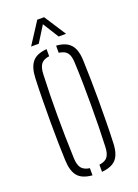

<svg xmlns="http://www.w3.org/2000/svg" viewBox="-144 -806 626 872"><g transform="rotate(-20 169.5 -370.0)"><path d="M53.5 -101Q52 -138 51 -186.2Q50 -234.5 50 -288.2Q50 -342 50.8 -395.8Q51.5 -449.5 53.5 -498Q55.5 -550 76.5 -575.5Q97.5 -601 146.5 -605V-570.5Q118.5 -567 106.5 -551Q94.5 -535 93.5 -501Q91.5 -456 90.5 -406.2Q89.5 -356.5 89.5 -304.8Q89.5 -253 90.5 -200.8Q91.5 -148.5 93.5 -98Q94.5 -65 106.5 -49.2Q118.5 -33.5 146.5 -29.5V5Q97.5 1 76.5 -24.2Q55.5 -49.5 53.5 -101ZM192.5 5V-29.5Q222 -33.5 233.2 -49.5Q244.5 -65.5 245.5 -96Q247.5 -142 248.5 -192Q249.5 -242 249.5 -294.5Q249.5 -347 248.8 -399.8Q248 -452.5 245.5 -504Q244.5 -536.5 232.5 -551.8Q220.5 -567 192.5 -570.5V-605Q226 -602.5 245.8 -590.2Q265.5 -578 275 -555.5Q284.5 -533 285.5 -498Q287 -455.5 288 -406.5Q289 -357.5 289 -305.8Q289 -254 288.2 -202Q287.5 -150 285.5 -101Q284.5 -67 275 -44.2Q265.5 -21.5 245.5 -9.8Q225.5 2 192.5 5ZM84.5 -640 152.5 -745H185.5L253.5 -640H217.5L169.5 -717L121.5 -640Z"/></g></svg>

Font: Big Shoulders Stencil Text SC Thin
Style: Regular
Weight: 100
Designer: Patric King
Foundry: XO Type Co
Version: Version 2.001